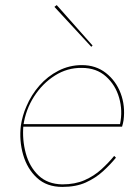

<svg xmlns="http://www.w3.org/2000/svg" viewBox="-20 -726 534 755"><path d="M70 -238H452Q463 -291 448.5 -341.5Q434 -392 396.5 -425.5Q359 -459 302 -459Q245 -460 196 -429Q147 -398 114 -346.5Q81 -295 72 -233Q67 -176 81.5 -123Q96 -70 131.5 -36Q167 -2 225 -1Q275 -1 312.5 -17.5Q350 -34 378.5 -60Q407 -86 429 -113L436 -106Q414 -79 385 -52.5Q356 -26 317.5 -8.5Q279 9 225 9Q164 9 125.5 -26.5Q87 -62 71 -117.5Q55 -173 62 -232Q65 -252 70.5 -271Q76 -290 84 -308Q103 -353 135 -389.5Q167 -426 210 -448Q253 -470 302 -470Q357 -470 396.5 -439Q436 -408 454.5 -359Q473 -310 466 -254Q465 -248 463.5 -241Q462 -234 460 -228H69ZM203 -706 344 -547 339 -542 194 -699Z"/></svg>

Font: Jost Thin
Style: Italic
Weight: 200
Italic angle: -5°
Version: Version 3.710